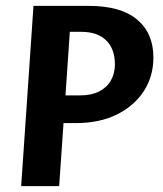

<svg xmlns="http://www.w3.org/2000/svg" viewBox="-20 -632 553 652"><path d="M51.9 0 93.7 -612H281.6Q390.6 -612 445.7 -565.5Q500.9 -519.1 500.9 -436.9Q500.9 -372.8 468.4 -322.6Q435.8 -272.4 376.9 -243.2Q318 -214 237.2 -214H195.7L180.9 0ZM202.4 -308.1H252.7Q290.1 -308.1 316.4 -321.3Q342.6 -334.5 356.4 -358.5Q370.2 -382.5 370.2 -413.1Q370.2 -466.2 340.3 -495.1Q310.3 -523.9 256.8 -523.9H217.1Z"/></svg>

Font: Ancizar Sans Thin
Style: Italic
Weight: 100
Italic angle: -4°
Designer: Cesar Puertas, Viviana Monsalve, Julian Moncada, Julian Prieto, Jose Castro, Mariel Hernandez, Felipe Aragon, Sara Alarc
Version: Version 8.100